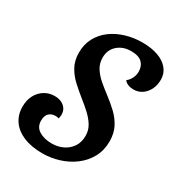

<svg xmlns="http://www.w3.org/2000/svg" viewBox="-168 -790 855 922"><g transform="rotate(30 259.5 -329.0)"><path d="M203 21.7Q141.5 21.7 97.8 3.5Q54.2 -14.7 31.2 -48Q8.3 -81.3 8.3 -124.7Q8.3 -162.2 22.8 -189.2Q37.3 -216.3 62.2 -231.5Q87 -246.7 117.8 -246.7Q140.3 -246.7 156.5 -238.6Q172.7 -230.5 181.4 -217Q190.2 -203.5 190.2 -185Q190.2 -180 189.2 -174Q188.3 -168 187.2 -162.8Q182.5 -165 177 -165.3Q171.5 -165.7 166.8 -165.7Q146.8 -165.7 132.9 -152.6Q119 -139.5 119 -111.8Q119 -76.5 147.4 -59.1Q175.8 -41.7 218 -41.7Q250.3 -41.7 278.2 -54.7Q306.2 -67.7 323.6 -93Q341 -118.3 341 -154.7Q341 -185.7 325.7 -210.7Q310.3 -235.7 286.5 -257.8Q262.7 -279.8 236 -300.8Q205.7 -325 177.7 -350.6Q149.7 -376.2 131.4 -409.1Q113.2 -442 113.2 -485.8Q113.2 -532.3 133 -568.6Q152.8 -604.8 186.3 -629.4Q219.8 -654 263.2 -667Q306.7 -680 353.8 -680Q404.2 -680 441.2 -666.7Q478.2 -653.3 498.8 -628.2Q519.3 -603.2 519.3 -569Q519.3 -537.7 507 -513.7Q494.7 -489.7 474.3 -476.2Q454 -462.7 428.8 -462.7Q409.8 -462.7 396 -468.8Q382.2 -474.8 376.3 -484.7Q388.3 -492.5 398 -510.2Q407.7 -528 407.7 -549Q407.7 -579.7 388.9 -598.3Q370.2 -617 327.3 -617Q282.8 -617 253.2 -590.8Q223.7 -564.7 223.7 -521.2Q223.7 -489.7 239.8 -464.3Q255.8 -439 281.2 -417.4Q306.5 -395.8 333.7 -375.3Q363.7 -352.7 391.5 -326.7Q419.3 -300.7 436.8 -267.3Q454.2 -234 454.2 -189.2Q454.2 -139 432.5 -99.7Q410.8 -60.3 374.3 -33.1Q337.8 -5.8 293.1 7.9Q248.3 21.7 203 21.7Z"/></g></svg>

Font: Sansita Swashed Light
Style: Regular
Weight: 300
Designer: Pablo Cosgaya
Foundry: Omnibus-Type
Version: Version 1.003